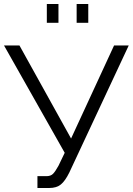

<svg xmlns="http://www.w3.org/2000/svg" viewBox="-20 -937 663 959"><path d="M213.9 -823.2V-917H272V-823.2ZM362.8 -823.2V-917H420.9V-823.2ZM167 2V-57.1H211.9Q232.9 -57.1 244.4 -68.4Q255.9 -79.6 272 -108.9L303.2 -173.8L0 -710H77.1L335 -245.1L549.8 -710H623L326.2 -75.2Q305.2 -32.7 283.7 -15.4Q262.2 2 226.1 2Z"/></svg>

Font: Rawline
Style: Regular
Weight: 400
Designer: Matt McInerney, Pablo Impallari, Rodrigo Fuenzalida
Foundry: Matt McInerney, Pablo Impallari, Rodrigo Fuenzalida
Version: Version 4.020;PS 004.020;hotconv 1.0.88;makeotf.lib2.5.64775